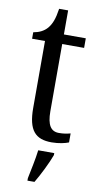

<svg xmlns="http://www.w3.org/2000/svg" viewBox="-97 -702 503 967"><g transform="rotate(10 154.5 -219.0)"><path d="M203 10C240 10 273 2 290 -5V-51C271 -46 254 -43 231 -43C190 -43 170 -73 170 -143V-487H282V-536H170V-659H124C116 -605 105 -579 87 -557C69 -536 45 -525 16 -520V-487H82V-145C82 -30 120 10 203 10ZM117 208V221H153C178 179 211 113 226 71V61H144C138 110 126 163 117 208Z"/></g></svg>

Font: Noto Serif Khmer Condensed
Style: Regular
Weight: 400
Width: 3
Designer: Danh Hong and the Monotype Design Team
Foundry: Monotype Imaging Inc.
Version: Version 2.004